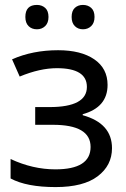

<svg xmlns="http://www.w3.org/2000/svg" viewBox="-20 -750 510 780"><path d="M83 -681Q83 -730 130 -730Q150 -730 163.5 -718Q177 -706 177 -681Q177 -657 163.5 -644Q150 -631 130 -631Q109 -631 96 -644Q83 -657 83 -681ZM271 -681Q271 -706 284 -718Q297 -730 317 -730Q337 -730 350.5 -718Q364 -706 364 -681Q364 -657 350.5 -644Q337 -631 317 -631Q297 -631 284 -644Q271 -657 271 -681ZM216 -546Q309 -546 363 -509Q417 -472 417 -405Q417 -314 316 -286V-282Q435 -249 435 -148Q435 -78 377 -34Q319 10 206 10Q88 10 23 -25V-104Q113 -62 205 -62Q348 -62 348 -153Q348 -243 195 -243H123V-315H181Q333 -315 333 -397Q333 -473 211 -473Q142 -473 60 -439L29 -509Q113 -546 216 -546Z"/></svg>

Font: Advent Sans Logo
Style: Regular
Weight: 400
Designer: Types & Symbols
Foundry: Types & Symbols
Version: Version 1.002